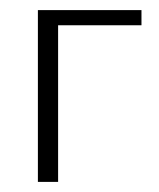

<svg xmlns="http://www.w3.org/2000/svg" viewBox="-20 -360 315 380"><path d="M55 -340H260V-310H95V0H55Z"/></svg>

Font: Glametrix
Style: Light
Weight: 300
Designer: gluk
Foundry: gluk
Version: Version 0.40